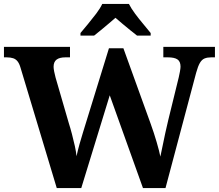

<svg xmlns="http://www.w3.org/2000/svg" viewBox="-20 -951 1107 971"><path d="M84 -608Q78 -629 69 -640.5Q60 -652 46.5 -656.5Q33 -661 13 -661H0V-714H334V-661H311Q281 -661 266 -649.5Q251 -638 251 -613Q251 -605 254 -589Q257 -573 261 -559L328 -328Q336 -303 344 -272.5Q352 -242 358.5 -212.5Q365 -183 367 -161Q374 -193 382 -221.5Q390 -250 399 -279L531 -707H604L742 -325Q759 -278 772.5 -231.5Q786 -185 791 -159Q796 -183 802.5 -214Q809 -245 816 -278.5Q823 -312 831 -344L884 -560Q887 -572 890 -589Q893 -606 893 -614Q893 -640 877.5 -650.5Q862 -661 829 -661H806V-714H1067V-661H1048Q1029 -661 1015 -655.5Q1001 -650 991 -633Q981 -616 972 -583L817 0H703L535 -469L391 0H267ZM387 -784Q403 -803 424.5 -829Q446 -855 466.5 -882Q487 -909 497 -931H632Q643 -909 663 -882Q683 -855 705 -829Q727 -803 742 -784V-771H673Q659 -782 639 -798Q619 -814 599 -831Q579 -848 564 -861Q549 -848 529 -831Q509 -814 489.5 -798Q470 -782 456 -771H387Z"/></svg>

Font: Noto Serif Armenian
Style: Bold
Weight: 700
Version: Version 2.007